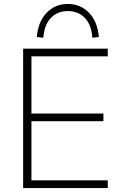

<svg xmlns="http://www.w3.org/2000/svg" viewBox="-20 -951 622 971"><path d="M97 0V-705H525V-666H139V-377H503V-338H139V-39H525V0ZM199 -760 166 -764Q173 -842 216 -886.5Q259 -931 323 -931Q387 -931 430 -886.5Q473 -842 480 -764L447 -760Q443 -825 409.5 -860Q376 -895 323 -895Q270 -895 237 -860Q204 -825 199 -760Z"/></svg>

Font: Mulish ExtraLight
Style: Regular
Weight: 200
Designer: Vernon Adams
Foundry: Vernon Adams
Version: Version 3.603